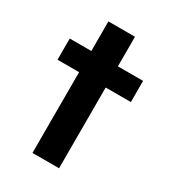

<svg xmlns="http://www.w3.org/2000/svg" viewBox="-164 -745 743 832"><g transform="rotate(30 207.5 -329.0)"><path d="M131 0V-404H23V-510H131V-658H264V-510H390V-404H264V0Z"/></g></svg>

Font: Saira SemiExpanded SemiBold
Style: Regular
Weight: 600
Width: 6
Designer: Hector Gatti with collaboration of the Omnibus-Type team
Foundry: Omnibus-Type
Version: Version 1.101